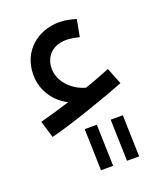

<svg xmlns="http://www.w3.org/2000/svg" viewBox="-115 -429 622 743"><g transform="rotate(-20 195.5 -57.0)"><path d="M41 55C129 33 277 -19 359 -51L332 -119C299 -106 264 -92 228 -80C183 -91 128 -134 128 -195C128 -244 162 -280 218 -280C232 -280 252 -277 272 -272L285 -342C262 -349 238 -354 217 -354C128 -354 53 -294 53 -196C53 -128 94 -75 144 -51C98 -37 55 -24 20 -15ZM280 240H330L325 69H275ZM173 240H223L218 69H168Z"/></g></svg>

Font: Noto Sans Arabic UI SmCn
Style: Regular
Weight: 400
Width: 4
Designer: Monotype Design Team, Nadine Chahine and Nizar Qandah
Foundry: Monotype Imaging Inc.
Version: Version 2.010